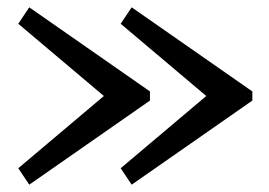

<svg xmlns="http://www.w3.org/2000/svg" viewBox="-20 -650 735 525"><path d="M264 -387.5 30 -190 60 -145 390 -375V-400L60 -630L30 -585ZM544 -387.5 310 -190 340 -145 670 -375V-400L340 -630L310 -585Z"/></svg>

Font: Besley
Style: Regular
Weight: 400
Designer: Owen Earl
Foundry: indestructible type*
Version: Version 4.000